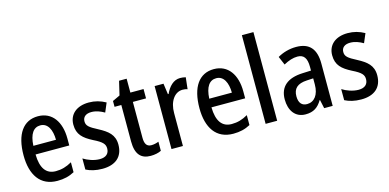

<svg xmlns="http://www.w3.org/2000/svg" viewBox="-72 -1170 3222 1590"><g transform="rotate(-15 1539.5 -375.0)"><path d="M242 -549C116 -549 44 -448 44 -266C44 -99 115 10 262 10C318 10 364 -1 408 -25V-110C361 -83 319 -71 269 -71C187 -71 144 -130 142 -248H431V-308C431 -450 364 -549 242 -549ZM242 -471C306 -471 336 -407 337 -322H143C148 -423 184 -471 242 -471Z M826 -150C826 -235 775 -274 700 -314C625 -353 604 -370 604 -408C604 -445 631 -468 678 -468C719 -468 754 -454 789 -434L822 -512C777 -537 731 -550 678 -550C575 -550 508 -495 508 -405C508 -320 554 -281 633 -240C711 -202 728 -179 728 -143C728 -100 701 -73 647 -73C597 -73 544 -93 508 -116V-21C545 -2 590 10 648 10C759 10 826 -45 826 -150Z M1089 -74C1050 -74 1033 -100 1033 -152V-460H1146V-540H1033V-659H968L940 -540L876 -510V-460H934V-147C934 -36 980 10 1061 10C1096 10 1129 3 1152 -9V-87C1132 -79 1110 -74 1089 -74Z M1461 -550C1404 -550 1362 -505 1336 -447H1330L1317 -540H1241V0H1339V-281C1338 -382 1388 -451 1456 -451C1469 -451 1486 -449 1498 -444L1509 -544C1493 -548 1476 -550 1461 -550Z M1750 -549C1624 -549 1552 -448 1552 -266C1552 -99 1623 10 1770 10C1826 10 1872 -1 1916 -25V-110C1869 -83 1827 -71 1777 -71C1695 -71 1652 -130 1650 -248H1939V-308C1939 -450 1872 -549 1750 -549ZM1750 -471C1814 -471 1844 -407 1845 -322H1651C1656 -423 1692 -471 1750 -471Z M2147 0V-760H2048V0Z M2456 -550C2398 -550 2342 -534 2296 -507L2327 -434C2369 -457 2408 -470 2446 -470C2500 -470 2525 -436 2525 -361V-329L2453 -326C2322 -321 2253 -263 2253 -154C2253 -60 2300 10 2389 10C2457 10 2497 -17 2531 -74H2534L2550 0H2623V-363C2623 -486 2571 -550 2456 -550ZM2472 -259 2526 -262V-210C2526 -120 2484 -69 2423 -69C2380 -69 2353 -95 2353 -154C2353 -219 2388 -255 2472 -259Z M3045 -150C3045 -235 2994 -274 2919 -314C2844 -353 2823 -370 2823 -408C2823 -445 2850 -468 2897 -468C2938 -468 2973 -454 3008 -434L3041 -512C2996 -537 2950 -550 2897 -550C2794 -550 2727 -495 2727 -405C2727 -320 2773 -281 2852 -240C2930 -202 2947 -179 2947 -143C2947 -100 2920 -73 2866 -73C2816 -73 2763 -93 2727 -116V-21C2764 -2 2809 10 2867 10C2978 10 3045 -45 3045 -150Z"/></g></svg>

Font: Noto Sans Sinhala Condensed Medium
Style: Regular
Weight: 500
Width: 3
Designer: Jelle Bosma - Monotype Design Team
Foundry: Monotype Imaging Inc.
Version: Version 2.006